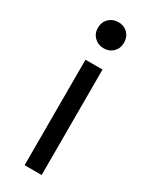

<svg xmlns="http://www.w3.org/2000/svg" viewBox="-182 -729 610 771"><g transform="rotate(30 122.5 -343.0)"><path d="M83 0V-489H162V0ZM123 -565Q97 -565 79.5 -582Q62 -599 62 -625Q62 -652 79.5 -669Q97 -686 123 -686Q149 -686 166 -669Q183 -652 183 -625Q183 -599 166 -582Q149 -565 123 -565Z"/></g></svg>

Font: Space Grotesk
Style: Regular
Weight: 400
Designer: Florian Karsten
Foundry: Florian Karsten
Version: Version 2.000